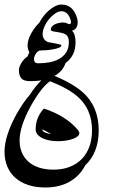

<svg xmlns="http://www.w3.org/2000/svg" viewBox="-76 -766 507 841"><path d="M109.4 -199.2Q109.4 -191.4 120.1 -186.3Q130.9 -181.2 147.9 -178.7Q128.9 -190.4 109.4 -199.2ZM356.4 -194.8Q356.4 -146 341.3 -107.2Q326.2 -68.4 297.4 -42Q273.9 3.9 229.5 29.5Q185.1 55.2 122.1 55.2Q80.1 55.2 47.1 44.2Q14.2 33.2 -8.8 12.9Q-31.7 -7.3 -43.9 -36.4Q-56.2 -65.4 -56.2 -101.6Q-56.2 -169.9 -3.9 -265.6Q10.3 -290.5 24.4 -311.5Q38.6 -332.5 53.7 -349.6Q78.6 -387.7 105 -414.1Q93.3 -412.1 80.8 -411.4Q68.4 -410.6 55.7 -410.6Q27.3 -410.6 17.1 -423.3Q6.8 -436 6.8 -458.5Q6.8 -466.3 10 -474.9Q13.2 -483.4 18.6 -491.7Q23.9 -500 30.8 -507.3Q37.6 -514.6 44.9 -519Q48.3 -528.8 52.7 -536.6Q44.9 -550.8 44.9 -567.9Q44.9 -579.1 48.8 -592Q52.7 -605 59.8 -618.2Q66.9 -631.3 76.2 -643.8Q85.4 -656.2 96.2 -666.5Q104 -681.6 115.2 -696Q126.5 -710.4 139.4 -721.4Q152.3 -732.4 166.3 -739.3Q180.2 -746.1 193.4 -746.1Q216.8 -746.1 234.1 -732.7Q251.5 -719.2 262.2 -685.1V-683.6Q263.7 -679.2 263.9 -675.3Q264.2 -671.4 264.2 -668.9Q264.2 -637.7 239.3 -631.8Q247.6 -623.5 251.2 -611.1Q254.9 -598.6 254.9 -581.5Q254.9 -549.3 243.2 -526.9Q231.4 -504.4 211.4 -490.2Q204.6 -470.7 192.1 -456.8Q179.7 -442.9 162.6 -433.6Q204.1 -416.5 234.4 -398.7Q264.6 -380.9 285.2 -362.8V-363.3Q356.4 -300.3 356.4 -194.8ZM233.9 -676.8Q227.1 -699.2 216.6 -708Q206.1 -716.8 193.4 -716.8Q179.7 -716.8 165 -706.5Q150.4 -696.3 138.2 -681.4Q126 -666.5 118.4 -648.9Q110.8 -631.3 110.8 -616.7Q110.8 -603.5 117.4 -594.5Q124 -585.4 135.7 -581.1Q136.7 -581.1 145.8 -579.6Q154.8 -578.1 165.3 -575.9Q175.8 -573.7 184.3 -571.8Q192.9 -569.8 192.9 -568.4Q192.9 -561 181.4 -556.6Q169.9 -552.2 154.5 -549.6Q139.2 -546.9 123.8 -545.9Q108.4 -544.9 100.1 -544.9Q95.7 -544.9 90.8 -541.3Q85.9 -537.6 82 -532Q78.1 -526.4 75.4 -519.8Q72.8 -513.2 72.8 -507.3Q72.8 -498.5 76.9 -493.7Q81.1 -488.8 92.3 -488.8Q118.2 -488.8 142.1 -493.4Q166 -498 184.6 -508.8Q203.1 -519.5 214.4 -537.4Q225.6 -555.2 225.6 -581.5Q225.6 -602.1 216.3 -611.3Q207 -620.6 183.6 -624Q178.7 -625.5 172.1 -626.2Q165.5 -627 159.9 -627.9Q154.3 -628.9 150.4 -630.9Q146.5 -632.8 146.5 -636.2Q146.5 -644 151.6 -649.9Q156.7 -655.8 164.8 -659.7Q172.9 -663.6 182.6 -665.5Q192.4 -667.5 201.2 -667.5Q210.9 -667.5 217.8 -663.8Q224.6 -660.2 228 -660.2Q234.9 -660.2 234.9 -668.9Q234.9 -669.9 234.9 -671.9Q234.9 -673.8 234.4 -674.8ZM265.6 -196.3Q271.5 -189 271.5 -182.6Q271.5 -174.8 263.2 -168.2Q254.9 -161.6 241.5 -157Q228 -152.3 211.4 -149.9Q194.8 -147.5 177.7 -147.5Q158.2 -147.5 140.6 -150.9Q123 -154.3 109.6 -160.9Q96.2 -167.5 88.1 -177.2Q80.1 -187 80.1 -199.2Q80.1 -251.5 116.2 -290.5Q213.4 -258.8 265.6 -196.3ZM327.1 -194.8Q327.1 -286.6 265.6 -341.3Q224.6 -378.4 143.1 -410.2Q104.5 -383.3 58.1 -300.3Q9.8 -211.9 9.8 -150.4Q9.8 -121.1 20 -97.4Q30.3 -73.7 49.3 -57.1Q68.4 -40.5 95.9 -31.7Q123.5 -22.9 158.7 -22.9Q198.2 -22.9 229.5 -35.2Q260.7 -47.4 282.5 -69.8Q304.2 -92.3 315.7 -124Q327.1 -155.8 327.1 -194.8Z"/></svg>

Font: XB Kayhan Sayeh
Style: Regular
Weight: 700
Designer: Behnam
Foundry: Irmug
Version: Version 7.300 2009